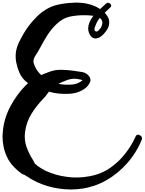

<svg xmlns="http://www.w3.org/2000/svg" viewBox="-58 -1541 1141 1515"><path d="M811.5 -1481.4Q785.2 -1456.1 756.8 -1429.7Q728.5 -1403.3 710 -1371.1Q705.1 -1363.3 692.4 -1332Q679.7 -1300.8 697.3 -1293Q708 -1289.1 720.7 -1301.8Q733.4 -1315.4 738.3 -1322.3Q749 -1343.8 750 -1359.4Q750 -1375 743.2 -1385.7Q725.6 -1411.1 680.7 -1416Q635.7 -1421.9 604.5 -1420.9Q543 -1420.9 490.2 -1409.2Q438.5 -1397.5 391.6 -1354.5Q347.7 -1313.5 315.4 -1262.7Q283.2 -1211.9 255.9 -1159.2Q244.1 -1135.7 221.7 -1102.5Q200.2 -1069.3 208 -1042Q216.8 -1012.7 233.4 -987.3Q251 -961.9 274.4 -942.4Q308.6 -916 342.8 -899.4Q377 -881.8 420.9 -876Q457 -871.1 499 -873Q542 -874 574.2 -894.5Q583 -900.4 590.8 -905.3Q597.7 -909.2 578.1 -913.1Q565.4 -916 551.8 -918Q538.1 -919.9 525.4 -919.9Q495.1 -918 473.6 -910.2Q452.1 -902.3 425.8 -890.6Q404.3 -880.9 383.8 -869.1Q363.3 -857.4 347.7 -839.8Q330.1 -822.3 315.4 -800.8Q300.8 -779.3 283.2 -761.7Q229.5 -707 189.5 -641.6Q149.4 -576.2 139.6 -499Q131.8 -439.5 150.4 -384.8Q169.9 -329.1 201.2 -280.3Q208 -269.5 212.9 -258.8Q218.8 -247.1 223.6 -236.3Q215.8 -252.9 225.6 -244.1Q234.4 -234.4 238.3 -231.4Q252.9 -220.7 268.6 -211.9Q284.2 -202.1 299.8 -194.3Q339.8 -175.8 382.8 -163.1Q425.8 -151.4 469.7 -145.5Q556.6 -132.8 648.4 -150.4Q741.2 -167 813.5 -217.8Q879.9 -264.6 928.7 -327.1Q978.5 -389.6 1011.7 -462.9Q1022.5 -487.3 1045.9 -473.6Q1062.5 -464.8 1062.5 -450.2Q1062.5 -443.4 1059.6 -436.5Q1039.1 -385.7 1008.8 -337.9Q979.5 -291 942.4 -250Q874 -172.9 784.2 -120.1Q694.3 -68.4 591.8 -52.7Q546.9 -45.9 501 -45.9Q456.1 -45.9 410.2 -52.7Q317.4 -65.4 235.4 -103.5Q215.8 -113.3 197.3 -123Q178.7 -132.8 161.1 -145.5Q156.2 -149.4 143.6 -155.3Q129.9 -162.1 146.5 -157.2Q139.6 -159.2 128.9 -163.1Q118.2 -167 111.3 -171.9Q82 -193.4 55.7 -219.7Q28.3 -247.1 9.8 -278.3Q-19.5 -330.1 -30.3 -385.7Q-38.1 -425.8 -38.1 -465.8Q-38.1 -481.4 -36.1 -497.1Q-28.3 -601.6 22.5 -699.2Q74.2 -796.9 146.5 -869.1Q184.6 -907.2 236.3 -933.6Q288.1 -960 337.9 -976.6Q380.9 -991.2 426.8 -990.2Q471.7 -989.3 516.6 -983.4Q550.8 -979.5 589.8 -972.7Q629.9 -965.8 649.4 -932.6Q662.1 -910.2 650.4 -887.7Q638.7 -865.2 622.1 -850.6Q567.4 -804.7 486.3 -800.8Q405.3 -796.9 339.8 -814.5Q271.5 -833 198.2 -866.2Q125 -898.4 93.8 -970.7Q78.1 -1006.8 70.3 -1047.9Q62.5 -1088.9 67.4 -1128.9Q73.2 -1167 89.8 -1203.1Q107.4 -1239.3 127 -1273.4Q167 -1343.8 232.4 -1409.2Q297.9 -1474.6 378.9 -1499Q442.4 -1516.6 523.4 -1519.5Q533.2 -1520.5 543 -1520.5Q612.3 -1520.5 668 -1501Q685.5 -1495.1 705.1 -1485.4Q723.6 -1475.6 741.2 -1463.9Q773.4 -1440.4 793 -1407.2Q811.5 -1374 798.8 -1332Q791 -1306.6 760.7 -1273.4Q730.5 -1240.2 699.2 -1237.3Q685.5 -1236.3 672.9 -1243.2Q661.1 -1249 651.4 -1266.6Q637.7 -1292 637.7 -1317.4Q638.7 -1341.8 648.4 -1365.2Q668 -1410.2 708 -1448.2Q749 -1485.4 779.3 -1512.7Q795.9 -1526.4 811.5 -1511.7Q828.1 -1496.1 811.5 -1481.4Z"/></svg>

Font: Digory Doodles
Style: Regular
Weight: 400
Designer: Holds Worth Design
Version: Version 1.0